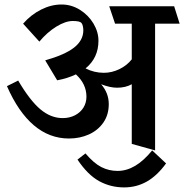

<svg xmlns="http://www.w3.org/2000/svg" viewBox="-20 -607 802 836"><path d="M762.2 -503.9H655.3V47.9L553.7 19.5V-240.2Q526.9 -225.1 489.7 -225.1Q459.5 -225.1 420.4 -240.2Q453.6 -201.7 453.6 -153.8Q453.6 -107.4 430.2 -73.5Q406.7 -39.6 367.2 -21.7Q327.6 -3.9 280.3 -3.9Q195.3 -3.9 127.4 -61.5Q59.6 -119.1 10.3 -231.9L59.1 -256.3Q109.9 -169.9 155.5 -131.3Q201.2 -92.8 252.9 -92.8Q282.7 -92.8 306.4 -105Q330.1 -117.2 343.3 -138.4Q356.4 -159.7 356.4 -186Q356.4 -241.2 310.5 -283.2Q275.4 -266.1 229 -257.3L176.8 -344.2Q261.7 -368.2 302 -399.4Q342.3 -430.7 342.8 -474.1Q342.8 -484.9 340.6 -493.9Q338.4 -502.9 334.5 -507.3Q327.1 -515.6 296.9 -515.6Q265.1 -515.6 225.1 -491Q185.1 -466.3 151.4 -425.8L80.6 -503.9Q114.7 -543 158.9 -565.2Q203.1 -587.4 248 -587.4Q291 -587.4 328.1 -564.2Q365.2 -541 387 -504.4Q408.7 -467.8 408.7 -429.7Q408.7 -355 352.5 -309.1Q390.1 -290 432.1 -290Q466.8 -290 499.8 -305.9Q532.7 -321.8 553.7 -348.6V-503.9H481L455.6 -579.6H738.3ZM352.1 61Q388.2 103.5 421.1 120.4Q454.1 137.2 491.7 137.2Q531.2 137.2 568.4 115.2Q605.5 93.3 642.6 47.9L703.1 104.5Q664.1 158.2 619.1 183.6Q574.2 209 520.5 209Q461.9 209 412.1 181.9Q362.3 154.8 317.4 87.9ZM352.1 61Q388.2 103.5 421.1 120.4Q454.1 137.2 491.7 137.2Q531.2 137.2 568.4 115.2Q605.5 93.3 642.6 47.9L703.1 104.5Q664.1 158.2 619.1 183.6Q574.2 209 520.5 209Q461.9 209 412.1 181.9Q362.3 154.8 317.4 87.9Z"/></svg>

Font: Vesper Libre Medium
Style: Regular
Weight: 500
Designer: Robert Keller & Kimya Gandhi
Foundry: Mota Italic
Version: Version 1.058